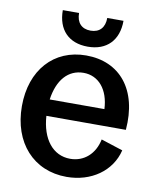

<svg xmlns="http://www.w3.org/2000/svg" viewBox="-84 -805 722 885"><g transform="rotate(10 276.5 -363.0)"><path d="M288 14C403 14 496 -51 520 -151L418 -184C404 -115 355 -71 290 -71C209 -71 155 -139 148 -247H520C536 -438 438 -553 281 -553C130 -553 29 -441 29 -272C29 -101 133 14 288 14ZM280 -594C369 -594 422 -649 422 -740H346C346 -695 322 -669 280 -669C238 -669 214 -695 214 -740H138C138 -649 190 -594 280 -594ZM150 -324C163 -417 211 -472 283 -472C353 -472 402 -415 406 -324Z"/></g></svg>

Font: Ronzino Medium
Style: Regular
Weight: 500
Designer: Nunzio Mazzaferro
Foundry: Collletttivo
Version: Version 1.000;Glyphs 3.3 (3337)